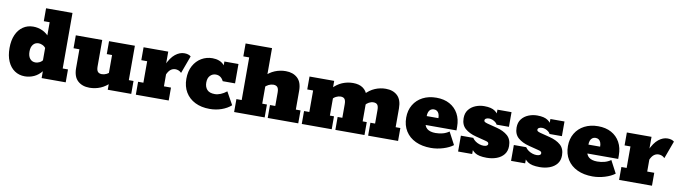

<svg xmlns="http://www.w3.org/2000/svg" viewBox="-32 -1092 5707 1610"><g transform="rotate(10 2821.5 -286.5)"><path d="M186 10Q137 10 99.5 -15.5Q62 -41 41 -88.5Q20 -136 20 -202Q20 -268 41 -315Q62 -362 99.5 -387.5Q137 -413 186 -413Q227 -413 264.5 -396Q302 -379 332 -341L314 -332V-473H264V-583H489V-110H534V0H329V-80L332 -62Q302 -24 264.5 -7Q227 10 186 10ZM255 -120Q270 -120 287.5 -128Q305 -136 320 -155L314 -98V-297L320 -248Q305 -267 287.5 -275Q270 -283 255 -283Q225 -283 207.5 -261.5Q190 -240 190 -202Q190 -163 207.5 -141.5Q225 -120 255 -120Z M737 10Q675 10 637 -25Q599 -60 599 -133V-293H549V-403H774V-178Q774 -146 785.5 -133Q797 -120 820 -120Q840 -120 860.5 -130Q881 -140 894 -157L877 -120V-293H832V-403H1052V-110H1092V0H892V-67L914 -68Q875 -27 830.5 -8.5Q786 10 737 10Z M1131 0V-110H1176V-293H1126V-403H1336V-268L1327 -285Q1358 -354 1395.5 -383.5Q1433 -413 1472 -413Q1508 -413 1528 -396L1473 -246Q1460 -259 1446.5 -263.5Q1433 -268 1422 -268Q1399 -268 1381.5 -254.5Q1364 -241 1351 -212V-110H1411V0Z M1760 10Q1689 10 1636 -16.5Q1583 -43 1554 -91.5Q1525 -140 1525 -205Q1525 -270 1550.5 -316.5Q1576 -363 1618.5 -388Q1661 -413 1712 -413Q1743 -413 1768 -403.5Q1793 -394 1809 -376.5Q1825 -359 1828 -336H1814V-403H1934V-238H1829Q1807 -283 1763 -283Q1735 -283 1715 -262.5Q1695 -242 1695 -203Q1695 -166 1715.5 -143Q1736 -120 1782 -120Q1805 -120 1831 -130.5Q1857 -141 1882 -161L1942 -53Q1908 -23 1860.5 -6.5Q1813 10 1760 10Z M1968 0V-110H2013V-473H1963V-583H2188V-336L2159 -335Q2198 -376 2242.5 -394.5Q2287 -413 2336 -413Q2398 -413 2436 -378Q2474 -343 2474 -270V-110H2514V0H2254V-110H2299V-225Q2299 -257 2287.5 -270Q2276 -283 2253 -283Q2233 -283 2212.5 -273Q2192 -263 2179 -246L2188 -283V-110H2228V0Z M2544 0V-110H2589V-293H2539V-403H2749V-336L2735 -335Q2773 -376 2817 -394.5Q2861 -413 2909 -413Q2961 -413 2993 -390.5Q3025 -368 3037 -327L3014 -335Q3052 -376 3096 -394.5Q3140 -413 3188 -413Q3250 -413 3287 -378Q3324 -343 3324 -270V-110H3364V0H3109V-110H3149V-225Q3149 -257 3138.5 -270Q3128 -283 3105 -283Q3086 -283 3067 -273Q3048 -263 3036 -246L3039 -312Q3041 -302 3042 -289Q3043 -276 3043 -270V-110H3078V0H2830V-110H2870V-225Q2870 -257 2859.5 -270Q2849 -283 2826 -283Q2807 -283 2787 -273Q2767 -263 2755 -246L2764 -283V-110H2799V0Z M3644 10Q3569 10 3513.5 -16Q3458 -42 3427.5 -90.5Q3397 -139 3397 -205Q3397 -267 3425 -314Q3453 -361 3503 -387Q3553 -413 3619 -413Q3684 -413 3731.5 -387Q3779 -361 3805 -314Q3831 -267 3831 -203V-172H3486V-247H3664Q3664 -268 3658 -283Q3652 -298 3641 -305.5Q3630 -313 3614 -313Q3599 -313 3587.5 -305Q3576 -297 3570 -282Q3564 -267 3564 -244V-203Q3564 -161 3589 -140.5Q3614 -120 3661 -120Q3692 -120 3721 -127.5Q3750 -135 3776 -153L3832 -47Q3800 -22 3748 -6Q3696 10 3644 10Z M4119 10Q4050 10 4018.5 -12Q3987 -34 3979 -62L3995 -70V0H3875V-135H3980Q3991 -119 4006.5 -108Q4022 -97 4040.5 -91Q4059 -85 4076 -85Q4093 -85 4103 -90.5Q4113 -96 4113 -106Q4113 -115 4107 -120Q4101 -125 4084 -129L4002 -150Q3943 -165 3907.5 -196Q3872 -227 3872 -284Q3872 -327 3894 -355.5Q3916 -384 3951.5 -398.5Q3987 -413 4026 -413Q4087 -413 4117.5 -391Q4148 -369 4155 -341L4139 -343V-403H4259V-278H4154Q4149 -289 4137.5 -298Q4126 -307 4112 -312.5Q4098 -318 4084 -318Q4068 -318 4057.5 -312Q4047 -306 4047 -295Q4047 -288 4053 -283.5Q4059 -279 4076 -274L4158 -253Q4218 -238 4253 -207Q4288 -176 4288 -119Q4288 -76 4265.5 -47.5Q4243 -19 4204.5 -4.5Q4166 10 4119 10Z M4570 10Q4501 10 4469.5 -12Q4438 -34 4430 -62L4446 -70V0H4326V-135H4431Q4442 -119 4457.5 -108Q4473 -97 4491.5 -91Q4510 -85 4527 -85Q4544 -85 4554 -90.5Q4564 -96 4564 -106Q4564 -115 4558 -120Q4552 -125 4535 -129L4453 -150Q4394 -165 4358.5 -196Q4323 -227 4323 -284Q4323 -327 4345 -355.5Q4367 -384 4402.5 -398.5Q4438 -413 4477 -413Q4538 -413 4568.5 -391Q4599 -369 4606 -341L4590 -343V-403H4710V-278H4605Q4600 -289 4588.5 -298Q4577 -307 4563 -312.5Q4549 -318 4535 -318Q4519 -318 4508.5 -312Q4498 -306 4498 -295Q4498 -288 4504 -283.5Q4510 -279 4527 -274L4609 -253Q4669 -238 4704 -207Q4739 -176 4739 -119Q4739 -76 4716.5 -47.5Q4694 -19 4655.5 -4.5Q4617 10 4570 10Z M5021 10Q4946 10 4890.5 -16Q4835 -42 4804.5 -90.5Q4774 -139 4774 -205Q4774 -267 4802 -314Q4830 -361 4880 -387Q4930 -413 4996 -413Q5061 -413 5108.5 -387Q5156 -361 5182 -314Q5208 -267 5208 -203V-172H4863V-247H5041Q5041 -268 5035 -283Q5029 -298 5018 -305.5Q5007 -313 4991 -313Q4976 -313 4964.5 -305Q4953 -297 4947 -282Q4941 -267 4941 -244V-203Q4941 -161 4966 -140.5Q4991 -120 5038 -120Q5069 -120 5098 -127.5Q5127 -135 5153 -153L5209 -47Q5177 -22 5125 -6Q5073 10 5021 10Z M5246 0V-110H5291V-293H5241V-403H5451V-268L5442 -285Q5473 -354 5510.5 -383.5Q5548 -413 5587 -413Q5623 -413 5643 -396L5588 -246Q5575 -259 5561.5 -263.5Q5548 -268 5537 -268Q5514 -268 5496.5 -254.5Q5479 -241 5466 -212V-110H5526V0Z"/></g></svg>

Font: Rokkitt SemiBold Black
Style: Regular
Weight: 900
Version: Version 3.103